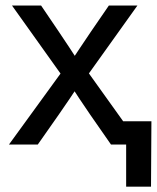

<svg xmlns="http://www.w3.org/2000/svg" viewBox="-20 -536 583 712"><path d="M13.2 0 227.5 -294.9 227.1 -231.4 24.4 -515.6H132.3L197.8 -418.9Q218.8 -388.2 238.3 -358.2Q257.8 -328.1 277.8 -297.4H236.3Q256.8 -328.1 276.6 -358.2Q296.4 -388.2 317.4 -418.9L383.8 -515.6H489.7L286.6 -231.4L287.1 -295.4L498.5 0H391.6L314.5 -110.8Q293.9 -140.6 274.9 -169.4Q255.9 -198.2 236.3 -228.5H277.3Q257.8 -198.2 238 -169.4Q218.3 -140.6 197.8 -110.8L120.1 0ZM447.8 156.2V0H410.6V-86.4H541.5L540 156.2Z"/></svg>

Font: Inter Cardless Display
Style: Regular
Weight: 400
Designer: Rasmus Andersson
Foundry: rsms
Version: Version 4.001;git-9221beed3